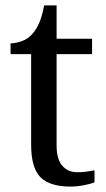

<svg xmlns="http://www.w3.org/2000/svg" viewBox="-20 -679 392 709"><path d="M240 10Q164 10 129.5 -24.5Q95 -59 95 -145V-479H19V-519Q37 -519 59 -526.5Q81 -534 97 -551Q114 -569 125 -595Q136 -621 143 -659H189V-536H320V-479H189V-142Q189 -91 210 -67Q231 -43 265 -43Q283 -43 298 -45Q313 -47 329 -50V-6Q316 0 290 5Q264 10 240 10Z"/></svg>

Font: Noto Naskh Arabic UI
Style: Regular
Weight: 400
Designer: Monotype Design Team, David Williams, Mohamad Dakak and Nizar Qandah
Foundry: Monotype Imaging Inc.
Version: Version 2.014